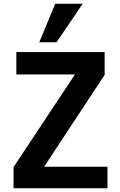

<svg xmlns="http://www.w3.org/2000/svg" viewBox="-20 -1002 640 1022"><path d="M52 -112.5 379 -605.5H67V-725H537V-603.5L215 -114.5H552V0H52ZM189 -777 274 -982H420L281 -777Z"/></svg>

Font: JuliaMono
Style: Bold
Weight: 700
Monospace: yes
Designer: cormullion
Foundry: corm
Version: Version 0.055; ttfautohint (v1.8.4)